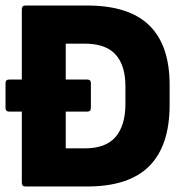

<svg xmlns="http://www.w3.org/2000/svg" viewBox="-21 -675 673 695"><path d="M71 0Q58 0 58 -14V-271H12Q-1 -271 -1 -285V-374Q-1 -387 12 -387H58V-641Q58 -655 71 -655H294Q446 -655 519.5 -583Q593 -511 593 -368V-295Q593 -148 519.5 -74Q446 0 295 0ZM217 -138H286Q362 -138 397.5 -179.5Q433 -221 433 -299V-363Q433 -438 397.5 -477.5Q362 -517 285 -517H217V-387H295Q308 -387 308 -374V-285Q308 -271 295 -271H217Z"/></svg>

Font: Sofia Sans Semi Condensed Black
Style: Regular
Weight: 900
Designer: Botio Nikoltchev, Ani Petrova
Foundry: lettersoup
Version: Version 4.100; ttfautohint (v1.8.4.7-5d5b)